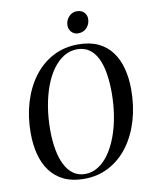

<svg xmlns="http://www.w3.org/2000/svg" viewBox="-101 -1013 862 1098"><g transform="rotate(-10 330.0 -464.0)"><path d="M298 11.5Q230.5 11.5 182 -11.5Q133.5 -34.5 102.2 -76.5Q71 -118.5 56.2 -175Q41.5 -231.5 41.5 -299Q41.5 -394 66.2 -476.2Q91 -558.5 137.2 -620.5Q183.5 -682.5 249 -717.2Q314.5 -752 396 -752Q464 -752 512.5 -729Q561 -706 591.5 -664.5Q622 -623 636.5 -567Q651 -511 651 -445.5Q651 -350.5 626.8 -267.8Q602.5 -185 556.5 -122.2Q510.5 -59.5 445 -24Q379.5 11.5 298 11.5ZM308.5 -15Q349.5 -15 385 -37.5Q420.5 -60 448.5 -100.2Q476.5 -140.5 496.8 -195Q517 -249.5 527.5 -313.8Q538 -378 538 -447Q538 -509 529.5 -560Q521 -611 502.8 -648Q484.5 -685 455.5 -705.2Q426.5 -725.5 385.5 -725.5Q344.5 -725.5 309 -704Q273.5 -682.5 244.8 -643.2Q216 -604 196 -550.2Q176 -496.5 165.2 -432.2Q154.5 -368 154.5 -296.5Q154.5 -235 163.8 -183.8Q173 -132.5 192 -94.5Q211 -56.5 240 -35.8Q269 -15 308.5 -15ZM409 -814Q393.5 -814 381.2 -821.5Q369 -829 362 -841.8Q355 -854.5 355.5 -869.5Q356 -899 375.5 -919.5Q395 -940 421 -940Q448.5 -940 464 -923.8Q479.5 -907.5 478.5 -885Q478.5 -856.5 459 -835.2Q439.5 -814 409 -814Z"/></g></svg>

Font: Merriweather 144pt
Style: Italic
Weight: 400
Italic angle: -7.8°
Version: Version 2.101